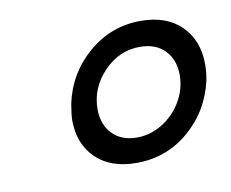

<svg xmlns="http://www.w3.org/2000/svg" viewBox="-45 -790 482 400"><g transform="rotate(-10 195.5 -590.0)"><path d="M98 -556Q98 -566 102 -590Q115 -652 163 -693.5Q211 -735 274 -735Q329 -735 360 -704Q391 -673 391 -623Q391 -607 388 -590Q374 -527 326.5 -486Q279 -445 215 -445Q160 -445 129 -475.5Q98 -506 98 -556ZM335 -610Q335 -642 316 -662Q297 -682 263 -682Q219 -682 186.5 -648Q154 -614 154 -569Q154 -537 173 -517Q192 -497 225 -497Q254 -497 279.5 -513Q305 -529 320 -555Q335 -581 335 -610Z"/></g></svg>

Font: Trirong
Style: Bold Italic
Weight: 700
Italic angle: -12°
Designer: Katatrad Team
Foundry: CadsonDemak
Version: Version 1.001